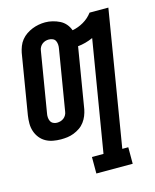

<svg xmlns="http://www.w3.org/2000/svg" viewBox="-113 -617 726 898"><g transform="rotate(-15 249.5 -167.5)"><path d="M241 205V125H297L386 -412Q368 -404 349.5 -399Q331 -394 312 -392Q312 -391 312 -390.5Q312 -390 312 -389L264 -99Q261 -84 255 -69Q249 -54 239 -40.5Q229 -27 215 -17.5Q201 -8 185.5 -2Q170 4 154.5 6Q139 8 123 8Q104 8 85 4.5Q66 1 50 -8Q34 -17 22.5 -31.5Q11 -46 5 -64Q-1 -82 -1 -101.5Q-1 -121 2 -141L50 -431Q53 -446 59 -461.5Q65 -477 75.5 -490Q86 -503 100 -512.5Q114 -522 129 -528Q144 -534 160 -537Q176 -540 192 -540Q210 -540 228 -535.5Q246 -531 262 -523Q278 -515 289.5 -501.5Q301 -488 307 -471Q335 -476 361 -491Q387 -506 405 -530H496L388 125H417V205ZM125 -72Q134 -72 142.5 -74.5Q151 -77 158 -82.5Q165 -88 169.5 -96Q174 -104 175 -113L223 -403Q225 -413 224.5 -423Q224 -433 220 -441.5Q216 -450 207 -454Q198 -458 188 -458Q179 -458 171 -455.5Q163 -453 156 -447.5Q149 -442 144.5 -434Q140 -426 139 -417L91 -127Q89 -118 89.5 -108Q90 -98 94 -89.5Q98 -81 106.5 -76.5Q115 -72 125 -72Z"/></g></svg>

Font: Iosevka Curly Slab MdObl
Style: Regular
Weight: 500
Italic angle: -9°
Monospace: yes
Designer: Belleve Invis
Foundry: Belleve Invis
Version: Version 11.0.0; ttfautohint (v1.8.3)